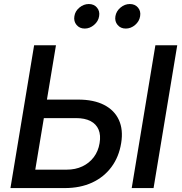

<svg xmlns="http://www.w3.org/2000/svg" viewBox="-20 -958 925 978"><path d="M185.1 -450.7H378.4Q457.5 -450.7 510.3 -423.6Q563 -396.5 585.7 -346.7Q608.4 -296.9 597.2 -229Q585.9 -158.7 547.6 -107.2Q509.3 -55.7 449 -27.8Q388.7 0 309.6 0H33.2L153.8 -727.5H265.1L159.7 -93.8H319.3Q364.3 -93.8 399.4 -110.4Q434.6 -127 457.5 -157.2Q480.5 -187.5 487.3 -229Q494.1 -269 482.2 -297.6Q470.2 -326.2 441.2 -341.3Q412.1 -356.4 367.2 -356.4H169.4ZM882.8 -727.5 762.2 0H650.9L771.5 -727.5ZM620.6 -812.5Q594.2 -812.5 578.9 -831.1Q563.5 -849.6 567.9 -875.5Q572.3 -901.4 593.8 -919.4Q615.2 -937.5 641.6 -937.5Q667.5 -937.5 682.9 -919.4Q698.2 -901.4 693.8 -875.5Q689.9 -849.6 668.5 -831.1Q647 -812.5 620.6 -812.5ZM411.6 -812.5Q385.3 -812.5 369.9 -831.1Q354.5 -849.6 358.9 -875.5Q362.8 -901.4 384.5 -919.4Q406.2 -937.5 432.6 -937.5Q458.5 -937.5 473.9 -919.4Q489.3 -901.4 484.9 -875.5Q481 -849.6 459.2 -831.1Q437.5 -812.5 411.6 -812.5Z"/></svg>

Font: Inter 17pt Medium
Style: Italic
Weight: 500
Italic angle: -9.3988°
Version: Version 4.001;git-66647c0bb